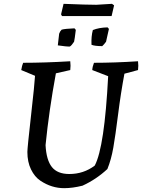

<svg xmlns="http://www.w3.org/2000/svg" viewBox="-20 -971 742 1003"><path d="M304 -887 299 -896 312 -951Q434 -946 483 -946L565 -951L576 -943L563 -887ZM458 -737Q456 -781 465 -814Q497 -827 542 -828L549 -820Q546 -805 540 -780Q534 -755 534 -753Q524 -739 514 -730Q476 -730 458 -737ZM282 -734 289 -795Q293 -807 302 -816Q319 -821 369 -823L376 -815Q370 -765 367 -753Q354 -733 345 -728Q329 -727 282 -734ZM315 12Q283 12 252 2.5Q221 -7 191 -27Q161 -47 142 -86Q123 -125 123 -177Q123 -198 142 -366.5Q161 -535 163 -575L91 -605Q95 -630 101 -643Q214 -643 347 -651Q350 -627 347 -605L272 -588Q236 -393 218 -213Q222 -135 251 -98.5Q280 -62 342 -62Q417 -62 475 -106Q526 -203 545 -573L462 -605Q463 -623 471 -643Q579 -643 701 -651Q704 -627 701 -605L630 -586Q611 -485 597 -374Q583 -263 572 -200Q561 -137 541 -88Q483 -34 411 -1Q359 12 315 12Z"/></svg>

Font: Albura Medium
Style: Italic
Weight: 462
Italic angle: -7°
Designer: Mercedes Jáuregui
Foundry: Omnibus-Type Team
Version: Version 1.000